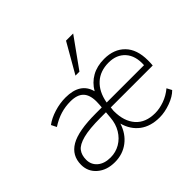

<svg xmlns="http://www.w3.org/2000/svg" viewBox="-172 -997 1234 1234"><g transform="rotate(-45 445.0 -380.5)"><path d="M457 -234V-229Q457 -138 503 -85.5Q549 -33 636 -33Q676 -33 719.5 -48.5Q763 -64 800 -95L818 -61Q789 -31 736.5 -12Q684 7 637 7Q556 7 503 -32.5Q450 -72 430 -144Q408 -74 355 -33.5Q302 7 230 7Q157 7 110.5 -33Q64 -73 64 -135Q64 -219 134.5 -260.5Q205 -302 365 -302H419L421 -326Q422 -336 422 -353Q422 -414 393 -443Q364 -472 304 -472Q257 -472 214 -459Q171 -446 126 -417L108 -453Q144 -480 196 -496Q248 -512 299 -512Q433 -512 460 -408Q489 -458 537 -485Q585 -512 650 -512Q739 -512 791 -459Q843 -406 843 -306Q843 -277 841 -261H460ZM464 -305V-302H803Q808 -383 767 -429Q726 -475 654 -475Q577 -475 528 -430.5Q479 -386 464 -305ZM412 -216 416 -261H369Q264 -261 207.5 -246Q151 -231 130.5 -204Q110 -177 110 -135Q110 -90 143 -62Q176 -34 232 -34Q279 -34 318.5 -57Q358 -80 383 -121.5Q408 -163 412 -216ZM444 -566 560 -768H625L480 -566Z"/></g></svg>

Font: Muli ExtraLight
Style: Italic
Weight: 275
Italic angle: -4.541°
Designer: Vernon Adams
Foundry: Vernon Adams
Version: Version 2.001